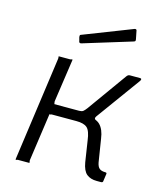

<svg xmlns="http://www.w3.org/2000/svg" viewBox="-113 -834 777 920"><g transform="rotate(15 276.0 -374.0)"><path d="M51 0 123 -517Q124 -523 122.5 -526.5Q121 -530 125 -530H177Q184 -530 187 -532Q190 -534 191 -530L160 -317Q160 -311 161.5 -307Q163 -303 159 -303H306L319 -290Q371 -290 393 -268Q415 -246 421 -201L439 -88Q443 -67 453 -59Q463 -51 482 -51Q491 -51 489 -43L484 -8Q484 -4 481.5 -2Q479 0 474 0H453Q422 0 403 -15.5Q384 -31 377 -72L361 -176Q355 -223 338.5 -237.5Q322 -252 285 -252H165Q159 -252 156 -250Q153 -248 152 -252L118 -13Q118 -8 119.5 -4Q121 0 117 0H64Q59 0 55.5 2Q52 4 51 0ZM285 -278V-303Q298 -303 304.5 -308Q311 -313 320 -325L459 -519Q463 -525 467 -527.5Q471 -530 476 -530H526Q532 -530 533 -526.5Q534 -523 530 -517L371 -298Q362 -285 375 -280ZM451 -745 459 -705Q460 -700 459 -696.5Q458 -693 450 -691L212 -618Q206 -616 202.5 -618.5Q199 -621 199 -626L194 -645Q193 -655 197 -656L441 -751Q444 -752 447.5 -750.5Q451 -749 451 -745Z"/></g></svg>

Font: Libre Franklin Light
Style: Italic
Weight: 300
Italic angle: -8°
Designer: Pablo Impallari, Rodrigo Fuenzalida, Nhung Nguyen
Foundry: Impallari Type
Version: Version 3.000